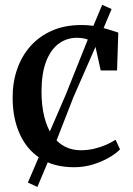

<svg xmlns="http://www.w3.org/2000/svg" viewBox="-20 -664 536 775"><path d="M279.5 11Q196.5 11 141.5 -25.5Q86.5 -62 58.8 -125.2Q31 -188.5 31 -268.5Q30.5 -330 48.8 -383.5Q67 -437 102.5 -477.2Q138 -517.5 189.8 -540.2Q241.5 -563 308 -563Q343 -563 371.8 -557Q400.5 -551 422 -543.8Q443.5 -536.5 457.5 -532.5L452.5 -379.5H386.5L364 -481.5Q362.5 -490 351.5 -496.8Q340.5 -503.5 324.8 -507.5Q309 -511.5 291 -511.5Q249 -511.5 216.8 -487.5Q184.5 -463.5 166.2 -416Q148 -368.5 147.5 -297Q147.5 -237 159 -191.8Q170.5 -146.5 191.8 -116.8Q213 -87 242 -72.2Q271 -57.5 305.5 -57.5Q335 -57.5 361.5 -64Q388 -70.5 409.8 -80.2Q431.5 -90 446.5 -100L464.5 -61Q448.5 -44.5 419.8 -27.8Q391 -11 354.8 0Q318.5 11 279.5 11ZM131 90.5 92.5 73 149.5 -60 245.5 -282 347 -536 392.5 -644.5 430.5 -627.5 385 -519.5 276.5 -272 187.5 -44Z"/></svg>

Font: Merriweather 36pt Medium
Style: Regular
Weight: 500
Version: Version 2.100